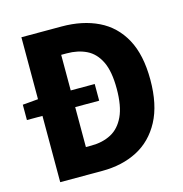

<svg xmlns="http://www.w3.org/2000/svg" viewBox="-99 -743 797 834"><g transform="rotate(-15 300.0 -326.0)"><path d="M70.4 0V-298.1H0.5V-367.1L70.4 -373.1V-651.7H251.2Q345.1 -651.7 415.5 -617.6Q485.9 -583.6 524.9 -512.2Q563.8 -440.8 563.8 -328.8Q563.8 -216.6 524.9 -143.7Q485.9 -70.8 417.6 -35.4Q349.3 0 259.5 0ZM217.6 -118.5H242.3Q292.7 -118.5 331.1 -138.7Q369.4 -158.9 391 -204.9Q412.6 -250.9 412.6 -328.8Q412.6 -406.8 391 -451.2Q369.4 -495.5 331.1 -514.4Q292.7 -533.2 242.3 -533.2H217.6V-373.1H325.5V-298.1H217.6Z"/></g></svg>

Font: Source Code Pro ExtraLight
Style: Regular
Weight: 200
Monospace: yes
Designer: Paul D. Hunt, Teo Tuominen
Foundry: Adobe
Version: Version 1.026;hotconv 1.1.0;makeotfexe 2.6.0